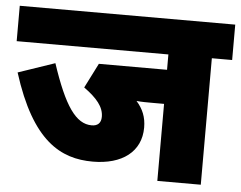

<svg xmlns="http://www.w3.org/2000/svg" viewBox="-47 -679 922 735"><g transform="rotate(5 414.0 -311.0)"><path d="M750 -486H828V-622H0V-486H583V-427H321L273 -332C323 -296 350 -264 350 -226C350 -201 336 -190 314 -190C253 -190 208 -255 155 -415L14 -367C95 -110 207 -52 330 -52C443 -52 515 -106 515 -199C515 -239 502 -270 477 -298C496 -296 519 -296 539 -296H583V0H750Z"/></g></svg>

Font: Noto Sans Devanagari UI SemiCondensed Black
Style: Regular
Weight: 900
Width: 4
Designer: Jelle Bosma - Monotype Design Team
Foundry: Monotype Imaging Inc.
Version: Version 2.004